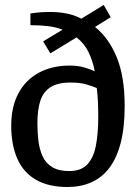

<svg xmlns="http://www.w3.org/2000/svg" viewBox="-20 -739 547 770"><path d="M251 11Q174 11 123.5 -18.5Q73 -48 49 -103.5Q25 -159 25 -235Q25 -311 54 -365Q83 -419 136 -447.5Q189 -476 260 -476Q294 -476 320 -468Q346 -460 360 -453Q352 -495 335 -530Q318 -565 287 -589L182 -525L153 -573L231 -620Q206 -630 174 -634Q142 -638 102 -638V-685Q107 -686 128 -688.5Q149 -691 182 -691Q215 -691 246.5 -685Q278 -679 306 -664L396 -719L424 -670L361 -631Q417 -586 448.5 -508.5Q480 -431 480 -314Q480 -228 464 -166Q448 -104 418 -65Q388 -26 345.5 -7.5Q303 11 251 11ZM257 -53Q305 -53 330 -79.5Q355 -106 364.5 -154.5Q374 -203 374 -271Q374 -306 372.5 -335Q371 -364 368 -386Q349 -394 324.5 -401Q300 -408 262 -408Q211 -408 182 -389Q153 -370 141.5 -334Q130 -298 130 -244Q130 -209 134 -175Q138 -141 150.5 -113Q163 -85 189 -69Q215 -53 257 -53Z"/></svg>

Font: Faustina Light Medium
Style: Regular
Weight: 500
Version: Version 1.200